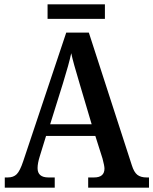

<svg xmlns="http://www.w3.org/2000/svg" viewBox="-20 -864 706 884"><path d="M2 -47H16Q42 -47 57 -62Q72 -77 87 -122L285 -714H389L587 -103Q597 -71 612.5 -59Q628 -47 655 -47H666V0H386V-47H413Q461 -47 461 -88Q461 -100 452 -134L419 -238H192L163 -144Q153 -112 153 -90Q153 -47 203 -47H232V0H2ZM402 -292 348 -474Q316 -580 308 -619Q297 -568 270 -481L211 -292ZM199 -844H463V-777H199Z"/></svg>

Font: Noto Serif NarrowSemiBold
Style: Regular
Weight: 600
Width: 4
Designer: Monotype Design Team
Foundry: Monotype Imaging Inc.
Version: Version 1.001